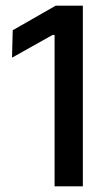

<svg xmlns="http://www.w3.org/2000/svg" viewBox="-20 -659 382 679"><path d="M173 0V-535.5H166L22.5 -455L25 -552L177 -639H273V0Z"/></svg>

Font: Anek Bangla Medium Medium
Style: Regular
Weight: 500
Version: Version 1.003